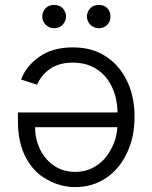

<svg xmlns="http://www.w3.org/2000/svg" viewBox="-20 -752 621 782"><path d="M410 -523Q466 -487 497 -423Q528 -360 528 -276Q528 -192 497 -129Q467 -64 412 -27Q357 10 286 10Q227 10 173 -20Q119 -48 86 -109Q53 -169 53 -260V-294H459Q456 -386 408 -441Q358 -497 277 -497Q221 -497 183 -471Q148 -446 131 -407L66 -428Q85 -481 139 -520Q193 -559 277 -559Q355 -559 410 -523ZM144 -142Q165 -100 202 -76Q238 -52 286 -52Q335 -52 372 -77Q409 -100 432 -144Q455 -185 458 -234H123Q123 -184 144 -142ZM166 -651Q152 -667 152 -685Q152 -703 166 -719Q180 -732 200 -732Q222 -732 235 -719Q249 -703 249 -685Q249 -667 235 -651Q221 -637 200 -637Q182 -637 166 -651ZM348 -651Q334 -667 334 -685Q334 -703 348 -719Q362 -732 382 -732Q404 -732 417 -719Q430 -705 430 -685Q430 -665 417 -651Q403 -637 382 -637Q364 -637 348 -651Z"/></svg>

Font: Sinter Normal
Style: Regular
Weight: 350
Foundry: Adobe & rsms
Version: Version 1.000